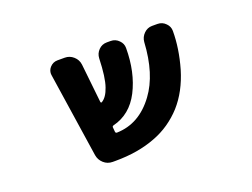

<svg xmlns="http://www.w3.org/2000/svg" viewBox="-86 -730 1173 892"><g transform="rotate(-20 500.0 -283.5)"><path d="M336.9 -17.6Q311.5 -17.6 293 -34.2Q274.4 -50.8 270.5 -75.2L208 -491.2Q207 -496.1 207 -500Q207 -517.6 218.8 -531.2Q234.4 -548.8 256.8 -548.8H293Q317.4 -548.8 335.9 -532.2Q354.5 -515.6 357.4 -491.2L377.9 -299.8Q377.9 -296.9 380.4 -295.4Q382.8 -293.9 384.8 -295.9Q409.2 -310.5 423.8 -353.5Q439.5 -397.5 442.4 -491.2Q443.4 -514.6 460 -531.7Q476.6 -548.8 501 -548.8H519.5Q543.9 -548.8 560.5 -531.2Q576.2 -515.6 576.2 -494.1Q576.2 -374 530.3 -284.2Q485.4 -197.3 398.4 -175.8Q391.6 -173.8 392.6 -167L394.5 -145.5Q395.5 -138.7 402.3 -138.7Q513.7 -141.6 588.9 -244.1Q656.2 -335 665 -491.2Q667 -514.6 684.1 -531.7Q701.2 -548.8 724.6 -548.8H751Q775.4 -548.8 792 -531.2Q807.6 -515.6 807.6 -494.1Q807.6 -407.2 780.3 -312.5Q751 -213.9 692.4 -148.4Q663.1 -116.2 627 -91.3Q590.8 -66.4 548.8 -50.8Q462.9 -17.6 350.6 -17.6Z"/></g></svg>

Font: Rounded Mgen+ 2m bold
Style: Bold
Weight: 700
Designer: [Source Han Sans]
Ryoko NISHIZUKA  (kana & ideographs); Paul D. Hunt (Latin, Greek & Cyrillic); Wenlong ZHANG  (bopomofo
Version: Version 1.059.20150602